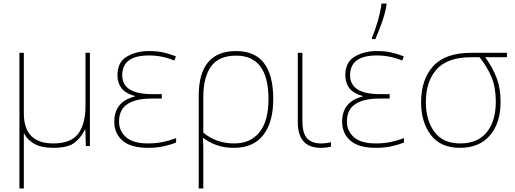

<svg xmlns="http://www.w3.org/2000/svg" viewBox="-20 -827 2914 1087"><path d="M115 -71H117Q135 -34 175.5 -12Q216 10 282 10Q367 10 404.5 -21Q442 -52 461 -94H463L466 0H489V-528H464V-227Q464 -126 423 -70.5Q382 -15 282 -15Q115 -15 115 -185V-528H90V240H115Z M896 -294H842Q672 -294 672 -401Q672 -513 823 -513Q863 -513 900.5 -505Q938 -497 967 -484L976 -508Q940 -522 905.5 -530Q871 -538 822 -538Q753 -538 699 -507Q645 -476 645 -401Q645 -360 666 -330Q687 -300 744 -283V-281Q627 -252 627 -138Q627 -72 673.5 -31Q720 10 818 10Q868 10 909.5 0.5Q951 -9 977 -20V-45Q940 -31 901.5 -23Q863 -15 818 -15Q733 -15 693.5 -50.5Q654 -86 654 -138Q654 -207 702 -238Q750 -269 836 -269H896Z M1317 -512Q1500 -512 1500 -266Q1500 -142 1449 -78.5Q1398 -15 1307 -15Q1253 -15 1208.5 -31.5Q1164 -48 1131 -76V-276Q1131 -390 1175 -451Q1219 -512 1317 -512ZM1527 -266Q1527 -538 1317 -538Q1105 -538 1105 -284V240H1131V63Q1131 34 1131 10.5Q1131 -13 1129 -46H1131Q1160 -23 1203.5 -6.5Q1247 10 1305 10Q1414 10 1470.5 -62.5Q1527 -135 1527 -266Z M1692 -528H1666V-136Q1666 10 1796 10Q1830 10 1854 3V-22Q1826 -15 1798 -15Q1745 -15 1718.5 -44Q1692 -73 1692 -143Z M2186 -294H2132Q1962 -294 1962 -401Q1962 -513 2113 -513Q2153 -513 2190.5 -505Q2228 -497 2257 -484L2266 -508Q2230 -522 2195.5 -530Q2161 -538 2112 -538Q2043 -538 1989 -507Q1935 -476 1935 -401Q1935 -360 1956 -330Q1977 -300 2034 -283V-281Q1917 -252 1917 -138Q1917 -72 1963.5 -31Q2010 10 2108 10Q2158 10 2199.5 0.5Q2241 -9 2267 -20V-45Q2230 -31 2191.5 -23Q2153 -15 2108 -15Q2023 -15 1983.5 -50.5Q1944 -86 1944 -138Q1944 -207 1992 -238Q2040 -269 2126 -269H2186ZM2086 -606H2105Q2122 -644 2141.5 -698Q2161 -752 2168 -798V-807H2140Q2134 -759 2118 -705Q2102 -651 2086 -613Z M2814 -252Q2814 -328 2791 -387.5Q2768 -447 2727 -503H2850V-528H2648Q2501 -528 2432.5 -452.5Q2364 -377 2364 -248Q2364 -136 2419 -63Q2474 10 2584 10Q2693 10 2753.5 -60Q2814 -130 2814 -252ZM2391 -248Q2391 -367 2452.5 -435Q2514 -503 2648 -503H2695Q2739 -448 2763 -389.5Q2787 -331 2787 -252Q2787 -141 2735.5 -78Q2684 -15 2586 -15Q2487 -15 2439 -81Q2391 -147 2391 -248Z"/></svg>

Font: Noto Sans UI Thin
Style: Regular
Weight: 250
Designer: Monotype Design Team
Foundry: Monotype Imaging Inc.
Version: Version 1.901